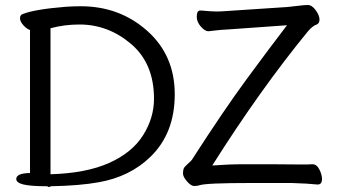

<svg xmlns="http://www.w3.org/2000/svg" viewBox="-20 -737 1350 768"><path d="M1229 -80H1230Q1247 -80 1257.5 -59Q1268 -38 1268 -21Q1268 1 1251 1H1250H1249Q1212 -3 1147 -5H982Q803 -5 778 4Q769 7 756.5 7Q744 7 728 -11.5Q712 -30 712 -42.5Q712 -55 714.5 -62Q717 -69 730 -80.5Q743 -92 747 -97Q875 -296 967 -421Q1059 -546 1128 -636L889 -619Q865 -618 845 -615.5Q825 -613 814 -612H813Q800 -612 783.5 -630.5Q767 -649 767 -670Q767 -695 781 -695H783H784Q827 -691 845.5 -691Q864 -691 888 -693L1130 -709Q1152 -711 1174.5 -714Q1197 -717 1211 -717Q1228 -717 1243 -696Q1258 -675 1258 -659Q1258 -644 1247 -639Q1231 -634 1212 -612Q1021 -379 829 -75Q895 -80 954 -80H1064L1192 -79Q1214 -79 1229 -80ZM45 -21Q45 -44 100 -45V-617Q87 -621 73.5 -636Q60 -651 60 -664Q60 -677 71 -681Q120 -700 244 -710Q277 -712 303 -712Q458 -712 568.5 -614Q679 -516 679 -360Q679 -204 582 -110Q500 -30 375 -8Q298 6 183 8Q176 14 169 8Q103 8 74 1Q45 -6 45 -21ZM596 -342Q596 -483 504.5 -561Q413 -639 298 -639Q237 -639 182 -624V-40Q324 -44 416 -85Q508 -126 552 -195.5Q596 -265 596 -342Z"/></svg>

Font: Moon Stars Kai
Style: Bold
Weight: 700
Designer: GuiWonder
Version: Version 1.101